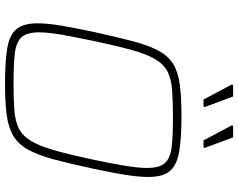

<svg xmlns="http://www.w3.org/2000/svg" viewBox="-112 -830 950 766"><g transform="rotate(90 363.0 -447.0)"><path d="M315 8Q225 8 172 -1Q119 -10 96 -38Q73 -66 73 -122Q73 -160 82 -215Q91 -270 107 -344Q128 -440 145 -504Q162 -568 183.5 -606.5Q205 -645 237 -664Q269 -683 319 -689.5Q369 -696 444 -696Q534 -696 587 -686.5Q640 -677 663 -649Q686 -621 686 -564Q686 -525 677.5 -471.5Q669 -418 653 -344Q633 -250 616 -187Q599 -124 577.5 -85Q556 -46 523.5 -26Q491 -6 440.5 1Q390 8 315 8ZM312 -26Q377 -26 421 -29.5Q465 -33 494 -48Q523 -63 543 -97Q563 -131 580 -190.5Q597 -250 617 -344Q633 -419 641.5 -471.5Q650 -524 650 -559Q650 -609 630 -630.5Q610 -652 565.5 -657Q521 -662 447 -662Q382 -662 338 -658.5Q294 -655 265 -640Q236 -625 216 -591Q196 -557 179.5 -497.5Q163 -438 143 -344Q133 -294 125 -254Q117 -214 113 -183Q109 -152 109 -128Q109 -79 129 -57.5Q149 -36 194 -31Q239 -26 312 -26ZM405 -784H377L317 -897L319 -902H365L407 -789ZM568 -784H540L480 -897L482 -902H528L570 -789Z"/></g></svg>

Font: Saira Thin Thin
Style: Italic
Weight: 250
Italic angle: -12°
Version: Version 1.101